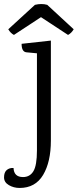

<svg xmlns="http://www.w3.org/2000/svg" viewBox="-85 -705 385 951"><path d="M149 -681 280 -560Q269 -541 252 -532L118 -620L-16 -532Q-33 -541 -44 -560L88 -681Q121 -689 149 -681ZM167 -9Q167 97 128.5 161.5Q90 226 12 226Q-17 226 -41 212Q-65 198 -65 173.5Q-65 149 -52 137.5Q-39 126 -18 127Q-16 172 29 172Q63 172 80.5 143Q98 114 98 40V-441L45 -446Q22 -449 22 -488L167 -504Z"/></svg>

Font: Karma
Style: Regular
Weight: 400
Designer: Joana Correia
Foundry: Indian Type Foundry
Version: Version 1.202;PS 1.0;hotconv 1.0.78;makeotf.lib2.5.61930; tt